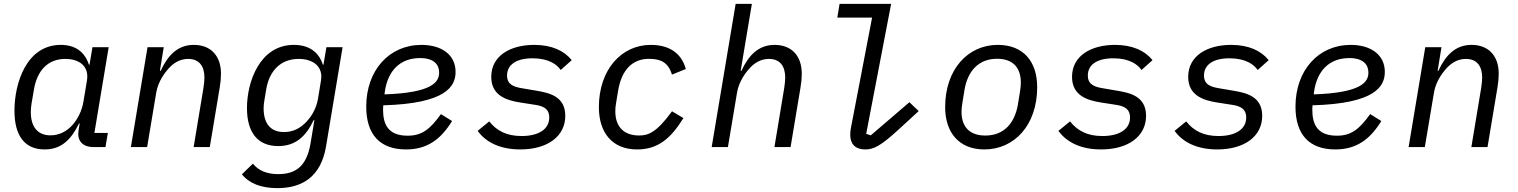

<svg xmlns="http://www.w3.org/2000/svg" viewBox="-20 -760 7842 992"><path d="M210.6 12.1C299.4 12.1 348.4 -41.2 388.5 -122.2H391.7L386 -87C377.8 -38 400.6 0 465.2 0H524.9L537.3 -73.2H467.7L541.5 -516H457.7L442.5 -425.8H439.3C418 -492.5 368.3 -528.1 294 -528.1C117.5 -528.1 54.7 -331.7 54.7 -188.2C54.7 -57.2 108.7 12.1 210.6 12.1ZM139.2 -180.8C139.2 -193.9 140.3 -208.1 143.1 -225.9L155.2 -296.5C170.8 -391.3 223.7 -455.6 317.8 -455.6C392.8 -455.6 441.1 -415.1 429.3 -344.5L410.9 -233.3C402.7 -186.4 381.7 -146.3 356.9 -116.8C322.8 -77.8 282 -60.7 240.8 -60.7C173.7 -60.7 139.2 -105.8 139.2 -180.8Z M740.1 0 787.6 -283.7C797.6 -341.3 834.2 -386.4 845.9 -400.2C874.3 -433.9 908.4 -455.6 952.4 -455.6C1009.2 -455.6 1036.2 -418 1036.2 -359.7C1036.2 -347.3 1034.8 -327.4 1030.9 -304L980.5 0H1063.9L1115.4 -308.9C1119.7 -333.8 1121.8 -358.3 1121.8 -378.9C1121.8 -471.9 1068.9 -528.1 981.5 -528.1C899.1 -528.1 848 -475.9 810 -394.2H806.1L826 -516H742.2L656.2 0Z M1413.4 212C1544.4 212 1638.5 150.2 1664.4 -2.8L1750 -516H1666.5L1651.3 -425.8H1648.1C1626.8 -492.5 1574.9 -528.1 1498.2 -528.1C1323.2 -528.1 1256 -339.1 1256 -201.7C1256 -76.3 1310.7 -5.3 1417.6 -5.3C1508.2 -5.3 1561.4 -56.8 1600.5 -139.2H1604.4L1584.2 -18.1C1564.6 96.9 1509.9 139.6 1417.6 139.6C1356.2 139.6 1313.9 119.7 1286.6 85.6L1229.8 140.6C1267.8 187.9 1329.2 212 1413.4 212ZM1342 -201C1342 -215.6 1343.7 -228 1346.6 -245.4L1355.5 -298.7C1371.1 -392.4 1428.3 -455.6 1523.4 -455.6C1599.4 -455.6 1650.2 -414.8 1638.5 -344.8L1622.9 -249.3C1613.6 -194.2 1585.2 -154.8 1566.4 -134.2C1530.5 -94.1 1490.1 -77.8 1447.4 -77.8C1377.1 -77.8 1342 -122.2 1342 -201Z M2077.8 12.1C2188.6 12.1 2258.2 -41.2 2315.7 -134.6L2258.2 -170.5C2200.3 -89.8 2158.4 -58.9 2085.9 -58.9C1981.2 -58.9 1959.2 -122.9 1959.2 -193.2C1959.2 -195.7 1959.2 -206 1960.2 -215.9C2286.6 -224.8 2333.8 -315 2333.8 -388.5C2333.8 -479 2258.9 -528.1 2157.7 -528.1C1990.4 -528.1 1872.2 -396.3 1872.2 -209.2C1872.2 -61.8 1946 12.1 2077.8 12.1ZM1966.6 -272.4 1967.7 -282.7C1983 -397.4 2049.4 -459.9 2150.2 -459.9C2222.7 -459.9 2248.9 -426.1 2248.9 -384.9C2248.9 -336.3 2213.1 -280.5 1966.6 -272.4Z M2668 12.1C2806.8 12.1 2900.6 -54 2900.6 -161.6C2900.6 -262.4 2818.2 -280.2 2750.7 -291.5L2677.2 -304C2636 -311.1 2599.8 -321.7 2599.8 -370C2599.8 -424.4 2645.6 -458.8 2731.5 -458.8C2816.1 -458.8 2858.3 -425.8 2877.1 -398.4L2933.9 -449.2C2895.2 -497.9 2830.3 -528.1 2740.1 -528.1C2617.2 -528.1 2518.1 -472.3 2518.1 -362.9C2518.1 -267.4 2594.8 -241.5 2669.7 -230.1L2744.7 -218.4C2785.9 -212.4 2817.8 -198.9 2817.8 -152.7C2817.8 -92.7 2763.5 -57.2 2674.7 -57.2C2598.4 -57.2 2546.9 -83.5 2507.8 -132.8L2447.8 -83.8C2492.2 -22.7 2567.5 12.1 2668 12.1Z M3271 12.1C3380.3 12.1 3445.3 -44.4 3511 -149.9L3452.1 -185C3370.7 -73.2 3327.8 -60 3282 -60C3207.7 -60 3159.1 -100.5 3159.1 -185.7C3159.1 -199.2 3159.8 -210.9 3164.1 -233.7L3174 -293.7C3191.8 -398.4 3247.2 -456 3332.7 -456C3396 -456 3432.5 -436.4 3452.1 -374.6L3523.4 -403.4C3505 -472.3 3451.7 -528.1 3342 -528.1C3191.8 -528.1 3074.2 -401.3 3074.2 -206C3074.2 -76.3 3142 12.1 3271 12.1Z M3657 0H3740.8L3788.4 -283.7C3798.3 -341.3 3834.9 -386.4 3846.6 -400.2C3875 -433.9 3909.1 -455.6 3953.1 -455.6C4009.9 -455.6 4036.9 -418 4036.9 -359.7C4036.9 -347.3 4035.5 -327.4 4031.6 -304L3981.2 0H4064.6L4116.1 -308.9C4120.4 -333.8 4122.5 -358.3 4122.5 -378.9C4122.5 -471.9 4069.6 -528.1 3982.2 -528.1C3899.9 -528.1 3848.7 -475.9 3810.7 -394.2H3806.8L3864.7 -740.1H3780.9Z M4451.7 12.1C4494.3 12.1 4531.6 -6.7 4626.1 -93.8L4726.6 -186.1L4678.6 -231.9L4479 -60.7L4455.3 -68.5L4584.2 -740.1H4317.8L4306.1 -669H4485.8L4376.4 -99.1C4373.9 -87.4 4372.9 -73.2 4372.9 -63.2C4372.9 -19.5 4395.2 12.1 4451.7 12.1Z M5066.1 12.1C5219.8 12.1 5338.8 -112.6 5338.8 -309.7C5338.8 -439.3 5269.9 -528.1 5135.3 -528.1C4982.2 -528.1 4863.3 -403.4 4863.3 -206.3C4863.3 -76.7 4933.6 12.1 5066.1 12.1ZM4947.8 -183.2C4947.8 -195.3 4949.2 -210.6 4953.1 -233.7L4963.1 -295.1C4979.8 -394.5 5037.3 -456.3 5131.4 -456.3C5206.7 -456.3 5254.3 -417.6 5254.3 -332.7C5254.3 -320.7 5253.2 -305.4 5249.3 -282.3L5239.3 -220.9C5222.7 -121.4 5165.1 -59.7 5071 -59.7C4995.7 -59.7 4947.8 -98.4 4947.8 -183.2Z M5668.7 12.1C5807.5 12.1 5901.3 -54 5901.3 -161.6C5901.3 -262.4 5818.9 -280.2 5751.4 -291.5L5677.9 -304C5636.7 -311.1 5600.5 -321.7 5600.5 -370C5600.5 -424.4 5646.3 -458.8 5732.2 -458.8C5816.8 -458.8 5859 -425.8 5877.8 -398.4L5934.7 -449.2C5896 -497.9 5831 -528.1 5740.8 -528.1C5617.9 -528.1 5518.8 -472.3 5518.8 -362.9C5518.8 -267.4 5595.5 -241.5 5670.5 -230.1L5745.4 -218.4C5786.6 -212.4 5818.5 -198.9 5818.5 -152.7C5818.5 -92.7 5764.2 -57.2 5675.4 -57.2C5599.1 -57.2 5547.6 -83.5 5508.5 -132.8L5448.5 -83.8C5492.9 -22.7 5568.2 12.1 5668.7 12.1Z M6268.8 12.1C6407.7 12.1 6501.4 -54 6501.4 -161.6C6501.4 -262.4 6419 -280.2 6351.6 -291.5L6278.1 -304C6236.9 -311.1 6200.6 -321.7 6200.6 -370C6200.6 -424.4 6246.4 -458.8 6332.4 -458.8C6416.9 -458.8 6459.2 -425.8 6478 -398.4L6534.8 -449.2C6496.1 -497.9 6431.1 -528.1 6340.9 -528.1C6218 -528.1 6119 -472.3 6119 -362.9C6119 -267.4 6195.7 -241.5 6270.6 -230.1L6345.5 -218.4C6386.7 -212.4 6418.7 -198.9 6418.7 -152.7C6418.7 -92.7 6364.3 -57.2 6275.6 -57.2C6199.2 -57.2 6147.7 -83.5 6108.7 -132.8L6048.7 -83.8C6093 -22.7 6168.3 12.1 6268.8 12.1Z M6878.9 12.1C6989.7 12.1 7059.3 -41.2 7116.8 -134.6L7059.3 -170.5C7001.4 -89.8 6959.5 -58.9 6887.1 -58.9C6782.3 -58.9 6760.3 -122.9 6760.3 -193.2C6760.3 -195.7 6760.3 -206 6761.4 -215.9C7087.7 -224.8 7134.9 -315 7134.9 -388.5C7134.9 -479 7060 -528.1 6958.8 -528.1C6791.5 -528.1 6673.3 -396.3 6673.3 -209.2C6673.3 -61.8 6747.2 12.1 6878.9 12.1ZM6767.8 -272.4 6768.8 -282.7C6784.1 -397.4 6850.5 -459.9 6951.3 -459.9C7023.8 -459.9 7050.1 -426.1 7050.1 -384.9C7050.1 -336.3 7014.2 -280.5 6767.8 -272.4Z M7341.6 0 7389.2 -283.7C7399.1 -341.3 7435.7 -386.4 7447.4 -400.2C7475.9 -433.9 7509.9 -455.6 7554 -455.6C7610.8 -455.6 7637.8 -418 7637.8 -359.7C7637.8 -347.3 7636.4 -327.4 7632.5 -304L7582 0H7665.5L7717 -308.9C7721.2 -333.8 7723.4 -358.3 7723.4 -378.9C7723.4 -471.9 7670.5 -528.1 7583.1 -528.1C7500.7 -528.1 7449.6 -475.9 7411.6 -394.2H7407.7L7427.6 -516H7343.8L7257.8 0Z"/></svg>

Font: Margiela Mono Italic Text It
Style: Regular
Weight: 400
Designer: Mike Abbink, Paul van der Laan, Pieter van Rosmalen
Foundry: Bold Monday
Version: Version 2.003 2021